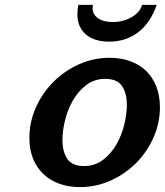

<svg xmlns="http://www.w3.org/2000/svg" viewBox="-20 -750 673 784"><path d="M100 -187Q100 -251 126 -310Q152 -369 197 -414.5Q242 -460 301.5 -487Q361 -514 427 -514Q473 -514 511 -500.5Q549 -487 576 -461Q603 -435 618 -397.5Q633 -360 633 -312Q633 -248 607 -189Q581 -130 536.5 -85Q492 -40 432.5 -13Q373 14 307 14Q261 14 223 0.5Q185 -13 157.5 -39Q130 -65 115 -102Q100 -139 100 -187ZM235 -179Q235 -130 255 -101Q275 -72 323 -72Q368 -72 401 -97.5Q434 -123 455.5 -160.5Q477 -198 487.5 -241.5Q498 -285 498 -321Q498 -370 478 -399Q458 -428 410 -428Q365 -428 332 -402.5Q299 -377 277.5 -339.5Q256 -302 245.5 -258.5Q235 -215 235 -179ZM360 -730Q358 -726 358 -716Q358 -691 380.5 -675.5Q403 -660 440 -660Q483 -660 517.5 -680Q552 -700 560 -730H620Q594 -656 544 -618Q494 -580 426 -580Q364 -580 330 -610Q296 -640 296 -692Q296 -703 297 -712Q298 -721 300 -730Z"/></svg>

Font: Perun
Style: Bold Italic
Weight: 700
Italic angle: -12°
Foundry: Copyright (c) Stefan Peev, Context Ltd, 2016
Version: Version 1.027